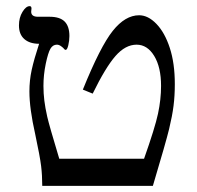

<svg xmlns="http://www.w3.org/2000/svg" viewBox="-20 -608 644 628"><path d="M551.8 -333Q551.8 -294.4 547.6 -261.7Q543.5 -229 533.2 -186.3Q522.9 -143.6 480 0H118.2Q118.2 -34.2 114.5 -64.9Q110.8 -95.7 95.2 -168.9Q76.2 -252.9 76.2 -309.1Q76.2 -345.2 83.7 -379.6Q91.3 -414.1 107.9 -464.8Q77.1 -464.8 59.6 -480.2Q42 -495.6 42 -524.9Q42 -550.3 53.5 -569.1Q64.9 -587.9 77.1 -587.9Q83 -587.9 83 -580.1L82 -569.8Q82 -553.2 104 -553.2H142.1Q175.8 -553.2 191.4 -537.6Q207 -522 207 -490.2Q207 -475.1 203.4 -460Q199.7 -444.8 194.8 -444.8Q191.9 -444.8 190.4 -447.3Q187 -451.7 179.9 -456.8Q172.9 -461.9 166 -461.9Q152.8 -461.9 145 -448.7Q137.2 -435.5 129.6 -399.2Q122.1 -362.8 122.1 -327.1Q122.1 -302.7 125 -279.1Q127.9 -255.4 134.5 -226.3Q141.1 -197.3 173.8 -88.9H451.2Q486.8 -189.5 496.8 -236.1Q506.8 -282.7 506.8 -327.1Q506.8 -388.2 484.4 -425Q461.9 -461.9 426.8 -461.9Q390.1 -461.9 357.7 -424.8Q325.2 -387.7 283.2 -301.8L251 -314.9Q308.1 -456.1 348.9 -507.1Q389.6 -558.1 435.1 -558.1Q464.4 -558.1 491.7 -529.8Q519 -501.5 535.4 -451.2Q551.8 -400.9 551.8 -333Z"/></svg>

Font: Tinos
Style: Regular
Weight: 400
Designer: Steve Matteson
Foundry: Monotype Imaging Inc.
Version: Version 1.23